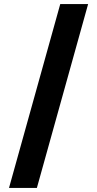

<svg xmlns="http://www.w3.org/2000/svg" viewBox="-20 -801 475 937"><path d="M24 116 274 -781H410L160 116Z"/></svg>

Font: DM Sans 9pt ExtraBold
Style: Regular
Weight: 800
Version: Version 4.004;gftools[0.9.30]